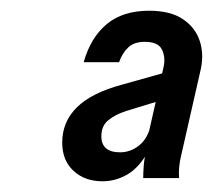

<svg xmlns="http://www.w3.org/2000/svg" viewBox="-20 -750 397 358"><path d="M247 -418Q247 -427 248 -441Q249 -455 253 -469L250 -470L285 -625Q289 -643 282 -657.5Q275 -672 250 -672Q230 -672 219 -661.5Q208 -651 202 -634H136Q149 -680 179 -705Q209 -730 258 -730Q298 -730 321.5 -714Q345 -698 353 -672Q361 -646 353 -615L318 -461Q315 -449 314 -437.5Q313 -426 314 -418ZM171 -412Q138 -412 117 -431.5Q96 -451 96 -484Q96 -523 123.5 -550Q151 -577 207 -592L296 -617L284 -564L215 -543Q194 -536 181.5 -525.5Q169 -515 169 -496Q169 -466 204 -466Q223 -466 239 -478.5Q255 -491 261 -516L257 -469Q240 -438 218 -425Q196 -412 171 -412Z"/></svg>

Font: Instrument Sans SemiCondensed Medium
Style: Italic
Weight: 500
Width: 4
Italic angle: -13°
Designer: Rodrigo Fuenzalida
Foundry: fragTYPE
Version: Version 1.000;gftools[0.9.28]